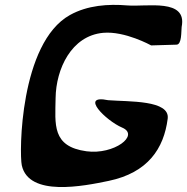

<svg xmlns="http://www.w3.org/2000/svg" viewBox="-20 -754 758 778"><path d="M263.2 -693C60.1 -579.8 57.5 -133 68.3 -84C96.8 44.9 319.6 0 420.3 -21C579.3 -54.2 644 -152 659.5 -273C669.3 -349.4 501.7 -341.4 418.1 -348C300.5 -372.5 409.6 -264.7 474.9 -237C547.9 -206 441.7 -126 330.6 -141C189.4 -160.1 203.7 -250.4 205.3 -357C206.9 -474.2 269 -609.3 398 -621C486.1 -629 592.5 -570 592.5 -570L694.9 -573C717.4 -573 713.9 -627.9 716.1 -645C739.4 -761.8 574.4 -725.6 496.2 -732C418.9 -738.4 334.9 -733 263.2 -693Z"/></svg>

Font: Rocketfuel
Style: Italic
Weight: 400
Designer: Mew Too
Foundry: Cannot Into Space Fonts.
Version: Version 0.27